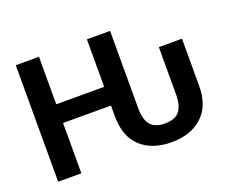

<svg xmlns="http://www.w3.org/2000/svg" viewBox="-116 -902 1320 1102"><g transform="rotate(-20 543.5 -351.0)"><path d="M210.9 -711.6V-421.5H503.6V-711.6H645.2V-241.1Q645.2 -169.4 672.8 -136.9Q700.3 -104.4 760.7 -104.4Q821.7 -104.4 849.1 -136.9Q876.4 -169.4 876.4 -241.1V-528.4H1017.8V-241.1Q1017.8 -117.9 947.4 -54Q877.1 9.9 760.7 9.9Q642 9.9 572.8 -54Q503.6 -117.9 503.6 -241.1V-307.2H210.9V0H69.2V-711.6Z"/></g></svg>

Font: Interface
Style: Bold
Weight: 700
Designer: Rasmus Andersson
Foundry: rsms
Version: Version 1.8